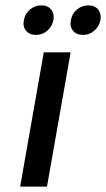

<svg xmlns="http://www.w3.org/2000/svg" viewBox="-20 -695 395 715"><path d="M69 -620Q73 -644 91.5 -659.5Q110 -675 134 -675Q158 -675 170.5 -659.5Q183 -644 179 -620Q174 -596 156 -580.5Q138 -565 114 -565Q90 -565 77 -580.5Q64 -596 69 -620ZM244 -620Q248 -644 266.5 -659.5Q285 -675 309 -675Q333 -675 345.5 -659.5Q358 -644 354 -620Q349 -596 331 -580.5Q313 -565 289 -565Q265 -565 252 -580.5Q239 -596 244 -620ZM55 0 143 -500H243L155 0Z"/></svg>

Font: Scada
Style: Italic
Weight: 400
Italic angle: -10°
Designer: Jovanny Lemonad
Foundry: Jovanny Lemonad
Version: Version 4.100;PS 004.100;hotconv 1.0.88;makeotf.lib2.5.64775